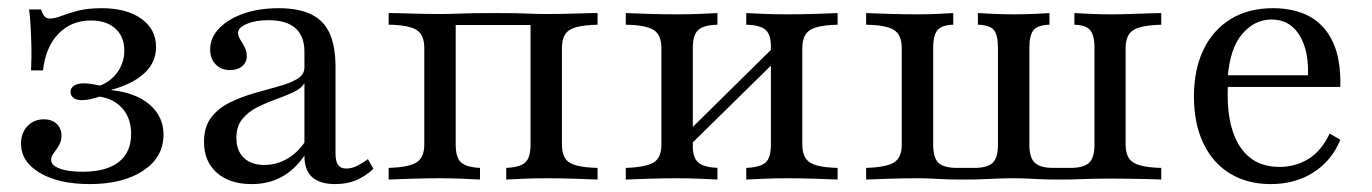

<svg xmlns="http://www.w3.org/2000/svg" viewBox="-20 -447 3416 478"><path d="M203.2 11.3Q126.6 11.3 79.4 -16.5Q32.3 -44.4 32.3 -89.5Q32.3 -116.1 48.4 -133.1Q64.5 -150 89.5 -150Q108.9 -150 121 -138.7Q133.1 -127.4 133.1 -108.9Q133.1 -95.2 126.6 -84.7Q120.2 -74.2 113.7 -65.7Q107.3 -57.3 107.3 -48.4Q107.3 -35.5 128.6 -27.4Q150 -19.4 185.5 -19.4Q244.4 -19.4 275.4 -43.5Q306.5 -67.7 306.5 -113.7Q306.5 -151.6 285.5 -176.2Q264.5 -200.8 228.2 -206.5Q215.3 -202.4 204 -200Q192.7 -197.6 183.9 -197.6Q171 -197.6 163.3 -203.2Q155.6 -208.9 155.6 -218.5Q155.6 -228.2 164.5 -233.9Q173.4 -239.5 187.9 -239.5Q195.2 -239.5 204.8 -238.3Q214.5 -237.1 229 -233.9Q256.5 -244.4 273 -268.1Q289.5 -291.9 289.5 -321Q289.5 -355.6 267.3 -375.8Q245.2 -396 206.5 -396Q157.3 -396 125.4 -362.9Q93.5 -329.8 87.1 -271.8H57.3Q58.9 -307.3 58.1 -335.1Q57.3 -362.9 56 -384.7Q54.8 -406.5 52.4 -423.4H82.3Q85.5 -412.1 90.7 -406.5Q96 -400.8 104 -400.8Q116.1 -400.8 132.7 -407.3Q149.2 -413.7 173.8 -420.2Q198.4 -426.6 233.1 -426.6Q295.2 -426.6 331.9 -400.4Q368.5 -374.2 368.5 -329.8Q368.5 -291.9 339.5 -264.9Q310.5 -237.9 257.3 -223.4V-222.6Q318.5 -216.1 352.8 -186.3Q387.1 -156.5 387.1 -112.1Q387.1 -55.6 336.7 -22.2Q286.3 11.3 203.2 11.3Z M606.5 11.3Q551.6 11.3 519.8 -16.9Q487.9 -45.2 487.9 -93.5Q487.9 -131.5 506 -154.8Q524.2 -178.2 552.4 -191.9Q580.6 -205.6 612.5 -214.9Q644.4 -224.2 673 -231.9Q701.6 -239.5 719.8 -250.4Q737.9 -261.3 737.9 -279V-318.5Q737.9 -357.3 715.3 -377Q692.7 -396.8 648.4 -396.8Q616.1 -396.8 594.4 -387.5Q572.6 -378.2 572.6 -365.3Q572.6 -357.3 578.2 -348.4Q583.9 -339.5 589.1 -329.4Q594.4 -319.4 594.4 -307.3Q594.4 -291.9 583.1 -282.3Q571.8 -272.6 552.4 -272.6Q530.6 -272.6 516.9 -286.7Q503.2 -300.8 503.2 -324.2Q503.2 -353.2 525.8 -376.6Q548.4 -400 586.7 -413.3Q625 -426.6 673.4 -426.6Q723.4 -426.6 754.8 -411.3Q786.3 -396 800.8 -363.7Q815.3 -331.5 815.3 -279.8V-64.5Q815.3 -45.2 821.8 -36.3Q828.2 -27.4 841.9 -27.4Q855.6 -27.4 869.4 -34.3Q883.1 -41.1 896 -50.8L909.7 -26.6Q889.5 -8.1 866.9 1.6Q844.4 11.3 814.5 11.3Q737.1 11.3 737.9 -59.7Q713.7 -24.2 681 -6.5Q648.4 11.3 606.5 11.3ZM637.9 -36.3Q666.9 -36.3 692.7 -50.4Q718.5 -64.5 737.9 -91.9V-239.5Q729.8 -226.6 710.1 -217.3Q690.3 -208.1 666.5 -199.6Q642.7 -191.1 620.2 -179.8Q597.6 -168.5 583.1 -150.4Q568.5 -132.3 568.5 -104Q568.5 -71.8 587.1 -54Q605.6 -36.3 637.9 -36.3Z M947.6 0V-29Q997.6 -30.6 1016.9 -42.7Q1036.3 -54.8 1036.3 -87.1V-327.4Q1036.3 -360.5 1016.9 -372.6Q997.6 -384.7 947.6 -385.5V-414.5Q966.1 -414.5 1002.8 -413.3Q1039.5 -412.1 1074.2 -412.1Q1096.8 -412.1 1116.1 -412.9Q1135.5 -413.7 1158.1 -414.1Q1180.6 -414.5 1213.7 -414.5Q1245.2 -414.5 1264.9 -414.1Q1284.7 -413.7 1301.6 -412.9Q1318.5 -412.1 1341.1 -412.1Q1375.8 -412.1 1412.5 -413.3Q1449.2 -414.5 1467.7 -414.5V-385.5Q1434.7 -384.7 1414.9 -379.4Q1395.2 -374.2 1387.1 -361.7Q1379 -349.2 1379 -327.4V-87.1Q1379 -65.3 1387.1 -52.8Q1395.2 -40.3 1414.9 -35.1Q1434.7 -29.8 1467.7 -29V0Q1449.2 -0.8 1412.5 -2Q1375.8 -3.2 1341.1 -3.2Q1311.3 -3.2 1283.1 -2Q1254.8 -0.8 1240.3 0V-29Q1275 -30.6 1287.9 -42.7Q1300.8 -54.8 1300.8 -87.1V-387.9L1304.8 -384.7H1111.3L1114.5 -387.9V-87.1Q1114.5 -54.8 1127.8 -42.7Q1141.1 -30.6 1175 -29V0Q1161.3 -0.8 1132.7 -2Q1104 -3.2 1075 -3.2Q1040.3 -3.2 1003.2 -2Q966.1 -0.8 947.6 0Z M1837.9 0V-29Q1872.6 -30.6 1885.9 -42.3Q1899.2 -54 1899.2 -87.1V-331.5Q1899.2 -361.3 1885.5 -373Q1871.8 -384.7 1837.9 -385.5V-414.5Q1852.4 -413.7 1881 -412.5Q1909.7 -411.3 1939.5 -411.3Q1974.2 -411.3 2010.9 -412.5Q2047.6 -413.7 2065.3 -414.5V-385.5Q2033.1 -384.7 2013.7 -379.4Q1994.4 -374.2 1985.9 -361.7Q1977.4 -349.2 1977.4 -327.4V-87.1Q1977.4 -65.3 1985.9 -52.8Q1994.4 -40.3 2013.7 -35.1Q2033.1 -29.8 2065.3 -29V0Q2047.6 -0.8 2010.9 -2Q1974.2 -3.2 1939.5 -3.2Q1909.7 -3.2 1881 -2Q1852.4 -0.8 1837.9 0ZM1537.9 0V-29Q1587.1 -30.6 1606.9 -42.3Q1626.6 -54 1626.6 -87.1V-327.4Q1626.6 -360.5 1606.9 -372.6Q1587.1 -384.7 1537.9 -385.5V-414.5Q1556.5 -413.7 1593.5 -412.5Q1630.6 -411.3 1665.3 -411.3Q1695.2 -411.3 1723.4 -412.5Q1751.6 -413.7 1766.1 -414.5V-385.5Q1732.3 -384.7 1718.5 -372.6Q1704.8 -360.5 1704.8 -327.4V-83.1Q1704.8 -54 1718.5 -42.3Q1732.3 -30.6 1766.1 -29V0Q1751.6 -0.8 1723.4 -2Q1695.2 -3.2 1665.3 -3.2Q1630.6 -3.2 1593.5 -2Q1556.5 -0.8 1537.9 0ZM1691.1 -79 1675 -101.6 1912.1 -335.5 1929 -312.9Z M2136.3 0V-29Q2185.5 -30.6 2205.2 -42.3Q2225 -54 2225 -87.1V-327.4Q2225 -360.5 2205.2 -372.6Q2185.5 -384.7 2136.3 -385.5V-414.5Q2154.8 -413.7 2191.9 -412.5Q2229 -411.3 2262.9 -411.3Q2291.1 -411.3 2316.1 -412.5Q2341.1 -413.7 2353.2 -414.5V-385.5Q2325.8 -384.7 2314.5 -372.6Q2303.2 -360.5 2303.2 -327.4V-87.1Q2303.2 -54 2316.5 -41.5Q2329.8 -29 2362.9 -29H2404.8Q2437.9 -29 2451.2 -41.5Q2464.5 -54 2464.5 -87.1V-327.4Q2464.5 -360.5 2454 -372.6Q2443.5 -384.7 2414.5 -385.5V-414.5Q2427.4 -413.7 2452.8 -412.5Q2478.2 -411.3 2504 -411.3Q2529.8 -411.3 2555.6 -412.5Q2581.5 -413.7 2592.7 -414.5V-385.5Q2564.5 -384.7 2553.6 -372.6Q2542.7 -360.5 2542.7 -327.4V-87.1Q2542.7 -54 2556.5 -41.5Q2570.2 -29 2602.4 -29H2645.2Q2677.4 -29 2691.1 -41.5Q2704.8 -54 2704.8 -87.1V-327.4Q2704.8 -360.5 2693.5 -372.6Q2682.3 -384.7 2654.8 -385.5V-414.5Q2666.9 -413.7 2692.3 -412.5Q2717.7 -411.3 2745.2 -411.3Q2767.7 -411.3 2792.3 -412.1Q2816.9 -412.9 2837.9 -413.7Q2858.9 -414.5 2871 -414.5V-385.5Q2838.7 -384.7 2819 -379.4Q2799.2 -374.2 2790.7 -361.7Q2782.3 -349.2 2782.3 -327.4V-87.1Q2782.3 -65.3 2790.7 -52.8Q2799.2 -40.3 2819 -35.1Q2838.7 -29.8 2871 -29V0Q2858.9 -0.8 2837.9 -1.2Q2816.9 -1.6 2792.3 -2Q2767.7 -2.4 2744.4 -2.4Q2722.6 -2.4 2703.6 -2Q2684.7 -1.6 2664.9 -0.8Q2645.2 0 2619.4 0Q2589.5 0 2571.4 -0.8Q2553.2 -1.6 2538.7 -2.4Q2524.2 -3.2 2504 -3.2Q2482.3 -3.2 2463.7 -2.4Q2445.2 -1.6 2425.4 -0.8Q2405.6 0 2379.8 0Q2350 0 2331.9 -0.8Q2313.7 -1.6 2298.8 -2.4Q2283.9 -3.2 2263.7 -3.2Q2229 -3.2 2191.9 -2Q2154.8 -0.8 2136.3 0Z M3143.5 11.3Q3085.5 11.3 3042.3 -14.9Q2999.2 -41.1 2975.8 -90.3Q2952.4 -139.5 2952.4 -206.5Q2952.4 -274.2 2976.2 -323.4Q3000 -372.6 3044 -399.6Q3087.9 -426.6 3149.2 -426.6Q3201.6 -426.6 3239.5 -406.5Q3277.4 -386.3 3298 -343.1Q3318.5 -300 3316.9 -230.6H3004L3003.2 -259.7H3236.3Q3237.9 -299.2 3228.2 -330.2Q3218.5 -361.3 3198 -379.8Q3177.4 -398.4 3145.2 -398.4Q3104 -398.4 3073 -362.9Q3041.9 -327.4 3036.3 -252.4L3037.9 -250.8Q3037.1 -241.9 3036.7 -232.3Q3036.3 -222.6 3036.3 -212.1Q3036.3 -125.8 3069.4 -78.6Q3102.4 -31.5 3165.3 -31.5Q3205.6 -31.5 3237.9 -51.6Q3270.2 -71.8 3290.3 -114.5L3316.9 -99.2Q3296 -47.6 3250.4 -18.1Q3204.8 11.3 3143.5 11.3Z"/></svg>

Font: Playfair
Style: Regular
Weight: 400
Designer: Claus Eggers Sørensen
Foundry: Claus Eggers Sørensen
Version: Version 2.001;gftools[0.9.30]